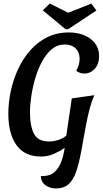

<svg xmlns="http://www.w3.org/2000/svg" viewBox="-20 -863 579 1083"><path d="M211 20Q119 20 73 -44.5Q27 -109 27 -221Q27 -285 41 -350Q55 -415 82.5 -474Q110 -533 151 -579.5Q192 -626 246.5 -653Q301 -680 369 -680Q417 -680 455.5 -664Q494 -648 516.5 -618Q539 -588 539 -548Q539 -501 514 -474.5Q489 -448 455 -448Q444 -448 430.5 -452.5Q417 -457 410 -465Q418 -477 423.5 -494.5Q429 -512 429 -532Q429 -568 406.5 -590Q384 -612 345 -612Q304 -612 272.5 -586Q241 -560 217.5 -516.5Q194 -473 179 -422Q164 -371 156.5 -320.5Q149 -270 149 -230Q149 -154 171 -109.5Q193 -65 257 -65Q283 -65 310 -74Q337 -83 354 -98L385 -308L512 -326Q497 -292 486 -251Q475 -210 464.5 -154Q454 -98 440 -19Q426 59 409 107Q392 155 365 177.5Q338 200 295 200Q263 200 237.5 182.5Q212 165 210 130Q215 130 221 130Q263 130 288 107Q313 84 326 48Q339 12 345 -29Q321 -12 286 4Q251 20 211 20ZM350 -698 221 -805 261 -843 365 -791 495 -843 524 -804 364 -698Z"/></svg>

Font: Sansita Swashed
Style: Regular
Weight: 400
Designer: Pablo Cosgaya
Foundry: Omnibus-Type
Version: Version 1.003; ttfautohint (v1.8.3)